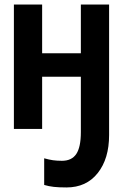

<svg xmlns="http://www.w3.org/2000/svg" viewBox="-20 -566 540 843"><path d="M272 257Q238 257 216 254.5Q194 252 174 246V129Q195 135 212.5 137.5Q230 140 252 140Q295 140 315 110Q335 80 335 14V-229H165V0H41V-546H165V-332H335V-546H459V27Q459 131 409 194Q359 257 272 257Z"/></svg>

Font: Noto Sans Mono ExtraCondensed
Style: Bold
Weight: 700
Width: 2
Designer: Monotype Design Team
Foundry: Monotype Imaging Inc.
Version: Version 2.014